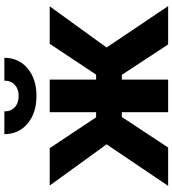

<svg xmlns="http://www.w3.org/2000/svg" viewBox="25 -820 795 885"><g transform="rotate(-90 422.5 -377.5)"><path d="M8.3 0 199.7 -283.7 9.8 -545.9H182.1L324.2 -332H347.7V-545.9H498V-332H521L663.1 -545.9H835.9L646 -283.7L836.9 0H660.2L520 -213.4H498V0H347.7V-213.4H325.7L185.1 0ZM422.9 -606.9Q344.2 -606.9 295.4 -647.9Q246.6 -689 246.6 -754.9H351.6Q351.6 -724.6 370.8 -706.8Q390.1 -689 422.9 -689Q455.1 -689 474.1 -706.8Q493.2 -724.6 493.2 -754.9H598.6Q598.6 -689 549.8 -647.9Q501 -606.9 422.9 -606.9Z"/></g></svg>

Font: Inter Tight
Style: Bold
Weight: 700
Designer: Rasmus Andersson
Foundry: rsms
Version: Version 3.004; ttfautohint (v1.8.4.7-5d5b)